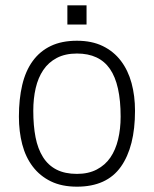

<svg xmlns="http://www.w3.org/2000/svg" viewBox="-20 -692 578 721"><path d="M269 9Q212 9 171 -11Q130 -31 103 -66.5Q76 -102 63.5 -150Q51 -198 51 -254Q51 -320 63.5 -373Q76 -426 103 -463Q130 -500 171 -519.5Q212 -539 269 -539Q325 -539 366 -519Q407 -499 434 -463.5Q461 -428 474 -380Q487 -332 487 -276Q487 -141 434 -66Q381 9 269 9ZM269 -39Q312 -39 343.5 -55.5Q375 -72 394.5 -100.5Q414 -129 423.5 -168.5Q433 -208 433 -254Q433 -375 393 -433Q353 -491 269 -491Q225 -491 193.5 -474.5Q162 -458 142.5 -429Q123 -400 114 -361Q105 -322 105 -276Q105 -220 113.5 -176.5Q122 -133 141.5 -102Q161 -71 192.5 -55Q224 -39 269 -39ZM305 -600H233V-672H305Z"/></svg>

Font: Tanohe Sans Light
Style: Regular
Weight: 300
Designer: Village Type and Design LLC & Cristiano Sobral
Foundry: Cooper Hewitt Smithsonian Design Museum
Version: Version 1.00;September 29, 2021;FontCreator 13.0.0.2655 64-b